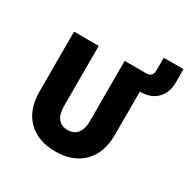

<svg xmlns="http://www.w3.org/2000/svg" viewBox="-153 -800 935 950"><g transform="rotate(30 315.0 -325.0)"><path d="M67.9 -207.6V-550H208.9V-205.1Q208.9 -160.1 228.1 -136.2Q247.4 -112.3 282.6 -112.3Q318.5 -112.3 337.8 -136.2Q357.1 -160.1 357.1 -205.1V-550H481.5Q498.5 -550 507.5 -559.4Q516.5 -568.8 516.5 -585V-660H629.7V-584.2Q629.7 -525.9 595.1 -490.6Q560.4 -455.3 498.1 -455.3V-207.6Q498.1 -105.5 440.5 -47.8Q383 10 282.9 10Q182.8 10 125.3 -47.8Q67.9 -105.5 67.9 -207.6Z"/></g></svg>

Font: JetBrains Mono
Style: Regular
Weight: 400
Monospace: yes
Designer: Philipp Nurullin, Konstantin Bulenkov
Foundry: JetBrains
Version: Version 2.305